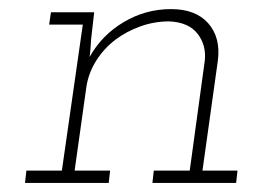

<svg xmlns="http://www.w3.org/2000/svg" viewBox="-20 -402 574 422"><path d="M318 -27 315 0H499L502 -27H425L459 -270Q465 -320 437.5 -351Q410 -382 356 -382Q300 -382 252 -353.5Q204 -325 177 -277Q179 -293 179.5 -304.5Q180 -316 182 -331L187 -375H92L88 -348H162L116 -27H38L35 0H219L222 -27H144L170 -212Q175 -243 192 -269.5Q209 -296 234 -315Q258 -333 288.5 -344Q319 -355 352 -355Q395 -353 414.5 -327.5Q434 -302 430 -268L397 -27Z"/></svg>

Font: Josefin Slab Thin Light
Style: Italic
Weight: 300
Italic angle: -12°
Version: Version 2.000